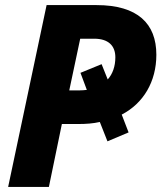

<svg xmlns="http://www.w3.org/2000/svg" viewBox="-20 -734 634 754"><path d="M12 0H172L223 -247H288C318 -247 346 -249 372 -255L402 -179L485 -214L458 -284C543 -328 594 -413 594 -519C594 -641 521 -714 359 -714H163ZM291 -379H252L295 -582H350C405 -582 433 -555 433 -509C433 -473 422 -443 403 -422L379 -482L296 -448L321 -381C312 -380 302 -379 291 -379Z"/></svg>

Font: Noto Sans SemiCondensed ExtraBold
Style: Italic
Weight: 800
Width: 4
Italic angle: -12°
Designer: Monotype Design Team
Foundry: Monotype Imaging Inc.
Version: Version 2.013